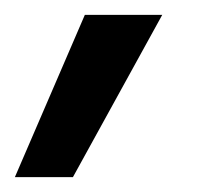

<svg xmlns="http://www.w3.org/2000/svg" viewBox="-44 -123 300 258"><path d="M-24 115 70 -103H174L54 115Z"/></svg>

Font: Figtree Light Medium
Style: Italic
Weight: 500
Italic angle: -9.5°
Version: Version 2.000